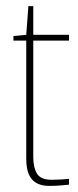

<svg xmlns="http://www.w3.org/2000/svg" viewBox="-20 -609 256 629"><path d="M142 0Q121 0 106.5 -6Q92 -12 83 -23.5Q74 -35 70 -51.5Q66 -68 66 -90V-476H24V-491L66 -495L73 -589H89V-495H206V-476H89V-94Q89 -61 101 -40.5Q113 -20 150 -20Q165 -20 180.5 -21Q196 -22 206 -23V-4Q195 -3 178 -1.5Q161 0 142 0Z"/></svg>

Font: Alumni Sans Thin Thin
Style: Regular
Weight: 250
Version: Version 1.018